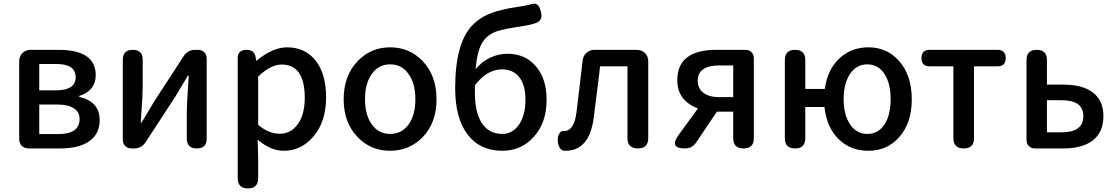

<svg xmlns="http://www.w3.org/2000/svg" viewBox="-20 -828 6220 1071"><path d="M141 0Q116 0 101.5 -14.5Q87 -29 87 -54V-485Q87 -514 105 -532Q123 -550 152 -550H305Q514 -550 514 -409Q514 -366 490 -336Q466 -306 422 -293V-288Q536 -261 536 -158Q536 -78 473 -37Q416 0 315 0H201ZM199 -80H305Q424 -80 424 -165Q424 -203 393 -223Q361 -245 301 -245H199V-162ZM199 -324H291Q402 -324 402 -397Q402 -471 295 -471H199V-397Z M714 0Q692 0 678.5 -13.5Q665 -27 665 -49V-495Q665 -550 721 -550Q776 -550 776 -495V-345Q776 -296 767 -174Q766 -155 765 -145H770Q780 -162 805.5 -204Q831 -246 840 -262L1004 -514Q1027 -550 1070 -550H1083Q1106 -550 1119.5 -536.5Q1133 -523 1133 -500V-275V-55Q1133 0 1078 0Q1022 0 1022 -55V-205Q1022 -253 1031 -374Q1032 -395 1033 -406H1028Q978 -321 958 -289L793 -36Q770 0 727 0Z M1363 223Q1306 223 1306 166V-163V-503Q1306 -550 1355 -550Q1400 -550 1406 -508L1409 -490H1412Q1501 -564 1581 -564Q1684 -564 1743 -487Q1799 -413 1799 -284Q1799 -148 1727 -65Q1660 13 1562 13Q1490 13 1417 -49L1420 45V166Q1420 223 1363 223ZM1540 -82Q1602 -82 1640 -134Q1680 -188 1680 -282Q1680 -468 1551 -468Q1490 -468 1420 -401V-266V-132Q1478 -82 1540 -82Z M2156 13Q2049 13 1976 -62Q1897 -143 1897 -274Q1897 -407 1976 -488Q2049 -564 2156 -564Q2264 -564 2337 -488Q2415 -407 2415 -274Q2415 -143 2337 -62Q2263 13 2156 13ZM2156 -81Q2221 -81 2259 -133.5Q2297 -186 2297 -274Q2297 -363 2259 -415Q2222 -469 2156 -469Q2092 -469 2054 -415.5Q2016 -362 2016 -274.5Q2016 -187 2054 -134Q2092 -81 2156 -81Z M2782 13Q2657 13 2588 -78Q2519 -169 2519 -336Q2519 -586 2614 -686Q2656 -731 2723 -756Q2776 -776 2864 -789Q2913 -796 2938 -803Q2964 -813 2979 -801Q2991 -790 2998 -759Q3008 -719 2976 -702Q2946 -690 2888 -681Q2787 -666 2750 -653Q2695 -633 2669 -588Q2641 -541 2633 -442Q2667 -484 2713.5 -506Q2760 -528 2811 -528Q2908 -528 2967 -461Q3029 -391 3029 -271Q3029 -143 2957 -64Q2888 13 2782 13ZM2781 -81Q2840 -81 2875.5 -133.5Q2911 -186 2911 -271Q2911 -353 2877 -397Q2843 -441 2780 -441Q2696 -441 2629 -352V-312Q2629 -200 2668 -141Q2708 -81 2781 -81Z M3126 13Q3104 9 3096 -17Q3088 -40 3093 -66Q3096 -79 3104 -89Q3113 -99 3124 -97Q3125 -97 3126 -97Q3183 -97 3196 -203Q3208 -298 3230 -490Q3233 -517 3251.5 -533.5Q3270 -550 3297 -550H3416H3531Q3560 -550 3578 -532Q3596 -514 3596 -485V-58Q3596 0 3538 0Q3480 0 3480 -58V-458H3327Q3326 -445 3323 -420Q3303 -254 3292 -172Q3268 13 3135 13Q3131 13 3126 13Z M3801 0Q3712 0 3764 -73L3873 -223Q3758 -267 3758 -381Q3758 -550 3977 -550H4081H4136Q4159 -550 4172 -537Q4185 -524 4185 -501V-57Q4185 0 4128 0Q4070 0 4070 -57V-205H3981H3979L3863 -33Q3841 0 3801 0ZM3994 -286H4070V-374V-463H3994Q3872 -463 3872 -378Q3872 -334 3904 -310Q3936 -286 3994 -286Z M4824 13Q4725 13 4659 -51Q4591 -117 4579 -231H4472V-57Q4472 0 4415 0Q4358 0 4358 -57V-275V-493Q4358 -550 4415 -550Q4472 -550 4472 -493V-332H4581Q4596 -441 4663 -503Q4729 -564 4824 -564Q4928 -564 4995 -488Q5066 -408 5066 -274Q5066 -141 4995 -62Q4928 13 4824 13ZM4818 -81Q4879 -81 4914 -134Q4948 -186 4948 -274.5Q4948 -363 4914 -415Q4879 -469 4818 -469Q4757 -469 4721.5 -415.5Q4686 -362 4686 -274.5Q4686 -187 4722 -134Q4758 -81 4818 -81Z M5356 0Q5298 0 5298 -57V-458H5166Q5120 -458 5120 -504Q5120 -550 5166 -550H5355H5544Q5590 -550 5590 -504Q5590 -458 5544 -458H5413V-57Q5413 0 5356 0Z M5754 0Q5732 0 5719 -13Q5706 -26 5706 -48V-493Q5706 -550 5763 -550Q5820 -550 5820 -493V-356H5911Q6015 -356 6072 -315Q6135 -270 6135 -180Q6135 -88 6072 -42Q6015 0 5911 0H5808ZM5820 -90H5902Q6023 -90 6023 -180Q6023 -269 5902 -269H5820V-179Z"/></svg>

Font: GenSenRounded JP M
Style: Regular
Weight: 500
Version: Version 1.501;PS 1;hotconv 16.6.51;makeotf.lib2.5.65220